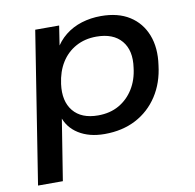

<svg xmlns="http://www.w3.org/2000/svg" viewBox="-77 -579 850 838"><g transform="rotate(-10 348.0 -160.5)"><path d="M25 180 131 -492H237L221 -388H213Q233 -425 265 -450.5Q297 -476 337.5 -488.5Q378 -501 423 -501Q499 -501 549.5 -469Q600 -437 622.5 -379.5Q645 -322 634 -246Q625 -169 587.5 -111.5Q550 -54 490 -22.5Q430 9 351 9Q283 9 236 -20.5Q189 -50 174 -102H180L135 180ZM337 -76Q390 -76 429.5 -98.5Q469 -121 494 -161Q519 -201 525 -254Q536 -329 499.5 -372.5Q463 -416 388 -416Q337 -416 297 -394Q257 -372 232.5 -332.5Q208 -293 201 -239Q191 -164 227 -120Q263 -76 337 -76Z"/></g></svg>

Font: Nunito Sans 10pt SemiExpanded SemiBold
Style: Italic
Weight: 600
Width: 6
Italic angle: -9°
Designer: Vernon Adams
Foundry: Vernon Adams
Version: Version 3.101;gftools[0.9.27]